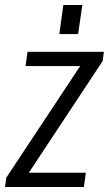

<svg xmlns="http://www.w3.org/2000/svg" viewBox="-32 -747 435 767"><path d="M-7 -37 310 -516 309 -483H70L78 -540H383L378 -503L60 -22V-57H311L303 0H-12ZM297 -727 280 -611H205L221 -727Z"/></svg>

Font: Pathway Extreme Condensed Light
Style: Italic
Weight: 300
Width: 3
Italic angle: -8°
Version: Version 1.001;gftools[0.9.26]